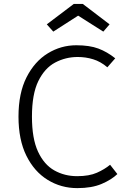

<svg xmlns="http://www.w3.org/2000/svg" viewBox="-20 -944 655 974"><path d="M367.2 -714.4Q434.4 -714.4 479 -697.7Q523.6 -681 564.6 -648.2L524.6 -602.6Q490.3 -631.8 452.6 -643.3Q414.9 -654.9 374.4 -654.9Q312.8 -654.9 259.7 -626.7Q206.7 -598.5 174.4 -532.6Q142.1 -466.7 142.1 -352.3Q142.1 -241 172.8 -174.9Q203.6 -108.7 255.6 -79.5Q307.7 -50.3 371.3 -50.3Q432.3 -50.3 471.5 -67.7Q510.8 -85.1 538.5 -108.2L575.4 -61Q545.6 -32.3 495.6 -11Q445.6 10.3 372.3 10.3Q289.7 10.3 221.8 -31.5Q153.8 -73.3 113.8 -154.1Q73.8 -234.9 73.8 -352.3Q73.8 -471.3 114.6 -551.8Q155.4 -632.3 222.3 -673.3Q289.2 -714.4 367.2 -714.4ZM400 -924.1 535.9 -820.5 504.1 -783.6 376.4 -864.6 250.3 -783.6 217.4 -820.5 354.4 -924.1Z"/></svg>

Font: Fira Code Light
Style: Regular
Weight: 300
Monospace: yes
Designer: Carrois Corporate, Edenspiekermann AG, Nikita Prokopov
Foundry: Carrois Corporate, Edenspiekermann AG, Nikita Prokopov
Version: Version 6.000; ttfautohint (v1.8.2) -l 8 -r 50 -G 200 -x 14 